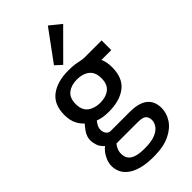

<svg xmlns="http://www.w3.org/2000/svg" viewBox="-292 -827 1095 1095"><g transform="rotate(-45 256.0 -279.5)"><path d="M244.6 198.2Q184.6 198.2 144.3 186.8Q104 175.3 80.1 156.2Q56.2 137.2 45.9 113.8Q35.6 90.3 35.6 65.9Q35.6 43 44.2 21.7Q52.7 0.5 65.2 -16.1Q77.6 -32.7 90.3 -41.5Q67.9 -62 60.8 -83.3Q53.7 -104.5 53.7 -124Q53.7 -150.4 69.3 -175.8Q80.6 -193.4 99.1 -214.4Q80.1 -232.4 68.4 -253.9Q51.3 -284.7 51.3 -331.1Q51.3 -415 104.7 -454.8Q158.2 -494.6 245.6 -494.6Q280.8 -494.6 300.5 -491.5Q320.3 -488.3 334.5 -484.9Q348.6 -481.4 365.7 -481.4H502.4V-403.3H423.3Q437 -372.1 437 -331.1Q437 -244.6 385 -204.3Q333 -164.1 245.6 -164.1Q206.5 -164.1 178.7 -171.9Q168.9 -174.3 159.7 -177.7Q153.8 -170.4 148.9 -162.1Q137.2 -144 137.2 -125Q137.2 -106.4 147.2 -93Q157.2 -79.6 174.8 -79.6H326.7Q400.4 -79.6 436.3 -51Q472.2 -22.5 472.2 33.7Q472.2 73.7 448.2 111.6Q424.3 149.4 374 173.8Q323.7 198.2 244.6 198.2ZM245.6 -234.9Q291.5 -234.9 320.6 -257.3Q349.6 -279.8 349.6 -329.1Q349.6 -378.4 320.6 -401.1Q291.5 -423.8 245.6 -423.8Q199.7 -423.8 170.4 -401.1Q141.1 -378.4 141.1 -329.1Q141.1 -280.3 170.2 -257.8Q199.2 -235.4 245.6 -234.9ZM242.7 128.4Q294.4 128.4 325.7 115.7Q356.9 103 370.8 83.3Q384.8 63.5 384.8 43Q384.8 20 371.8 7.1Q358.9 -5.9 318.4 -5.9H146.5Q142.1 0.5 137.7 6.8Q123.5 28.8 123.5 53.7Q123.5 66.4 127.4 79.6Q131.3 92.8 143.3 104Q155.3 115.2 179.2 121.8Q203.1 128.4 242.7 128.4ZM249 -537.6 210 -573.2 345.7 -758.3 414.1 -703.1Z"/></g></svg>

Font: Anaheim SemiBold
Style: Regular
Weight: 600
Version: Version 2.001